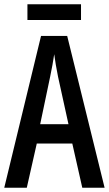

<svg xmlns="http://www.w3.org/2000/svg" viewBox="-20 -883 512 903"><path d="M361 -863H109V-789H361ZM367 0H472L296 -714H173L0 0H106L153 -208H320ZM253 -522 302 -299H169L216 -523C223 -557 231 -598 235 -628C239 -596 245 -563 253 -522Z"/></svg>

Font: Noto Sans Malayalam ExtraCondensed Medium
Style: Regular
Weight: 500
Width: 2
Designer: Jelle Bosma - Monotype Design Team
Foundry: Monotype Imaging Inc.
Version: Version 2.104